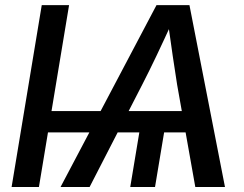

<svg xmlns="http://www.w3.org/2000/svg" viewBox="-20 -748 975 768"><path d="M256.3 -727.5 135.7 0H26.4L147 -727.5ZM643.6 -261.2 600.1 0H501L544.4 -261.2ZM222.2 0 606 -727.5H737.8L879.9 0H761.2L688.5 -409.2Q680.7 -459.5 671.1 -523.2Q661.6 -586.9 648.9 -679.2H677.7Q635.7 -587.4 605.5 -523.9Q575.2 -460.4 548.8 -409.2L338.4 0ZM130.4 -218.3 144 -303.7H785.2L770.5 -218.3Z"/></svg>

Font: Inter 28pt Medium
Style: Italic
Weight: 500
Italic angle: -9.3988°
Designer: Rasmus Andersson
Foundry: rsms
Version: Version 4.001;git-66647c0bb